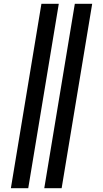

<svg xmlns="http://www.w3.org/2000/svg" viewBox="-20 -843 540 1006"><path d="M212 143 372 -823H463L303 143ZM37 143 197 -823H288L128 143Z"/></svg>

Font: Iosevka Slab Extrabold Oblique
Style: Regular
Weight: 800
Italic angle: -9°
Monospace: yes
Designer: Belleve Invis
Foundry: Belleve Invis
Version: Version 11.1.1; ttfautohint (v1.8.3)